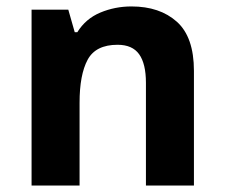

<svg xmlns="http://www.w3.org/2000/svg" viewBox="-20 -576 697 596"><path d="M388 -556Q476 -556 529 -508.5Q582 -461 582 -356V0H433V-319Q433 -378 412 -407.5Q391 -437 345 -437Q277 -437 252 -390.5Q227 -344 227 -257V0H78V-546H192L212 -476H220Q246 -518 291.5 -537Q337 -556 388 -556Z"/></svg>

Font: Noto Sans Myanmar
Style: Bold
Weight: 700
Designer: Monotype Design Team
Foundry: Monotype Imaging Inc.
Version: Version 2.107; ttfautohint (v1.8.4.7-5d5b)